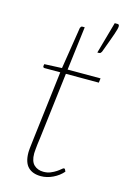

<svg xmlns="http://www.w3.org/2000/svg" viewBox="-114 -779 561 842"><g transform="rotate(15 167.0 -358.0)"><path d="M312 -724Q319.5 -724 319.5 -715Q319.5 -709.5 317.2 -700.8Q315 -692 310 -677.5Q305 -663 297 -641.2Q289 -619.5 277.5 -588.5Q275 -584.5 272.8 -582.2Q270.5 -580 265 -580H258.5L299 -724ZM80 -77Q80 -80 80.2 -84.5Q80.5 -89 81.2 -97.8Q82 -106.5 83.8 -120.5Q85.5 -134.5 88 -156L124 -454H53Q45.5 -454 45.5 -461.5L47 -470.5L126.5 -474L156.5 -664Q157.5 -667 159.8 -669.8Q162 -672.5 165.5 -672.5H176.5L152 -474H301.5L299 -454H149.5L113.5 -156Q110.5 -135.5 109 -122.2Q107.5 -109 106.8 -100.2Q106 -91.5 105.8 -87Q105.5 -82.5 105.5 -80.5Q105.5 -45 122.2 -29.2Q139 -13.5 165 -13.5Q183 -13.5 197.2 -19.5Q211.5 -25.5 222 -32.5Q232.5 -39.5 239.2 -45.5Q246 -51.5 249 -51.5Q252 -51.5 254 -48.5L258.5 -39Q240.5 -18 213.5 -5Q186.5 8 159 8Q121.5 8 101 -12.5Q80.5 -33 80 -77Z"/></g></svg>

Font: Lato ExtraLight
Style: Italic
Weight: 275
Italic angle: -7°
Designer: Lukasz Dziedzic with Adam Twardoch and Botio Nikoltchev
Foundry: tyPoland Lukasz Dziedzic
Version: Version 2.015; 2015-08-06; http://www.latofonts.com/